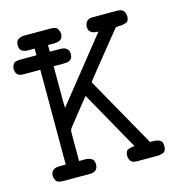

<svg xmlns="http://www.w3.org/2000/svg" viewBox="-109 -695 729 779"><g transform="rotate(-15 255.0 -305.5)"><path d="M-15 -490Q-15 -501 -8.5 -511Q-2 -521 19 -521H89V-549H63Q48 -549 37 -555Q26 -561 26 -579Q26 -598 37 -604.5Q48 -611 62 -611H173Q196 -611 202 -599.5Q208 -588 208 -580Q208 -561 197 -555Q186 -549 171 -549H145V-521H189Q193 -521 199.5 -520Q206 -519 211.5 -516Q217 -513 221 -507Q225 -501 225 -490Q225 -479 221 -473Q217 -467 211.5 -464Q206 -461 199.5 -460.5Q193 -460 188 -460H145V-312L146 -285L357 -549H353Q348 -549 342 -550Q336 -551 330 -554Q324 -557 320 -563Q316 -569 316 -580Q316 -590 323 -600.5Q330 -611 350 -611H451Q472 -611 479 -600.5Q486 -590 486 -579Q486 -558 473 -553.5Q460 -549 449 -549H444Q431 -549 427.5 -545Q424 -541 416 -531Q374 -479 349 -448Q324 -417 309.5 -399Q295 -381 288.5 -372.5Q282 -364 277 -357L443 -62H458Q471 -62 483 -56.5Q495 -51 495 -31Q495 -10 482.5 -5Q470 0 458 0H373Q352 0 345.5 -10Q339 -20 339 -31Q339 -53 352.5 -57.5Q366 -62 378 -62L239 -310Q236 -306 231.5 -301Q227 -296 219 -285.5Q211 -275 196 -257Q181 -239 157 -208Q148 -197 146.5 -192.5Q145 -188 145 -176V-62H171Q186 -62 197 -55.5Q208 -49 208 -31Q208 -17 200 -8.5Q192 0 172 0H61Q38 0 32 -11Q26 -22 26 -30Q26 -41 30 -47.5Q34 -54 39.5 -57Q45 -60 51 -61Q57 -62 60 -62H89V-460H20Q-1 -460 -8 -469.5Q-15 -479 -15 -490Z"/></g></svg>

Font: CMU Typewriter Custom
Style: Regular
Weight: 500
Monospace: yes
Version: Version 0.7.0